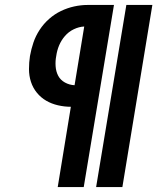

<svg xmlns="http://www.w3.org/2000/svg" viewBox="-20 -755 640 775"><path d="M368 0 490 -735H595L474 0ZM213 0 266 -324Q240 -324 214 -330Q188 -336 166.5 -348.5Q145 -361 129 -380.5Q113 -400 105 -424.5Q97 -449 97 -476Q97 -503 101 -529Q106 -557 115 -583.5Q124 -610 140 -634.5Q156 -659 178 -678.5Q200 -698 226 -710.5Q252 -723 279.5 -729Q307 -735 334 -735H440L318 0ZM281 -411 320 -648Q299 -647 278 -637Q257 -627 242 -609.5Q227 -592 218.5 -571.5Q210 -551 207 -529Q203 -509 204.5 -487.5Q206 -466 215 -449Q224 -432 242 -422Q260 -412 281 -411Z"/></svg>

Font: Iosevka Curly XBdExObl
Style: Regular
Weight: 800
Width: 7
Italic angle: -9°
Monospace: yes
Designer: Belleve Invis
Foundry: Belleve Invis
Version: Version 11.1.0; ttfautohint (v1.8.3)